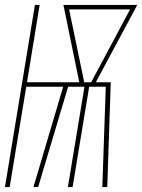

<svg xmlns="http://www.w3.org/2000/svg" viewBox="-26 -755 574 775"><path d="M-6 0 115 -735H134L83 -423H294L230 -735H528L361 -423H421L407 0H387L401 -405H334L267 0H248L315 -405H249L128 0H109L229 -405H80L13 0ZM342 -423 499 -717H253L314 -423Z"/></svg>

Font: Iosevka Thin Oblique
Style: Regular
Weight: 100
Italic angle: -9°
Monospace: yes
Designer: Belleve Invis
Foundry: Belleve Invis
Version: Version 32.5.0; ttfautohint (v1.8.4)